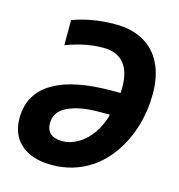

<svg xmlns="http://www.w3.org/2000/svg" viewBox="-108 -821 864 925"><g transform="rotate(15 323.5 -358.0)"><path d="M24.9 -168.5Q24.9 -295.4 138.2 -356.9Q236.3 -411.1 421.9 -411.1H464.4L464.8 -442.4Q464.8 -519.5 429.9 -559.8Q395 -600.1 329.1 -600.1Q285.2 -600.1 241 -591.8Q196.8 -583.5 142.6 -563.5V-688.5Q238.8 -724.6 355.5 -724.6Q437 -724.6 495.4 -691.9Q553.7 -659.2 584.5 -596.7Q615.2 -534.2 615.2 -445.8Q615.2 -364.3 592.5 -287.4Q569.8 -210.4 527.6 -148.7Q485.4 -86.9 428.2 -48.3Q341.3 9.8 232.4 9.8Q167.5 9.8 120.8 -11.5Q74.2 -32.7 49.6 -72.8Q24.9 -112.8 24.9 -168.5ZM441.4 -296.9H390.6Q292 -296.9 232.4 -269Q172.9 -241.2 172.9 -183.1Q172.9 -148.9 192.9 -131.6Q212.9 -114.3 252 -114.3Q293 -114.3 331.8 -137.7Q370.6 -161.1 399.7 -202.9Q428.7 -244.6 441.4 -296.9ZM463.9 -397H463.4Q463.4 -396 463.6 -396Q463.9 -396 463.9 -397Z"/></g></svg>

Font: Viking Open Sans
Style: Bold Italic
Weight: 700
Italic angle: -12°
Foundry: Ascender Corporation
Version: Version 2.000